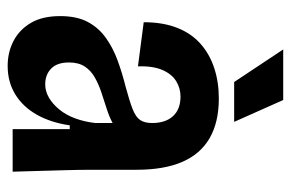

<svg xmlns="http://www.w3.org/2000/svg" viewBox="-149 -597 759 501"><g transform="rotate(90 230.5 -346.5)"><path d="M152 13Q116 13 86.5 -2.5Q57 -18 39.5 -48Q22 -78 22 -124Q22 -167 37 -195.5Q52 -224 78.5 -243Q105 -262 138 -274Q171 -286 207 -295Q244 -305 264.5 -313Q285 -321 293 -332.5Q301 -344 301 -364Q301 -399 283 -418.5Q265 -438 232 -438Q210 -438 191.5 -426.5Q173 -415 162.5 -390.5Q152 -366 153 -327L38 -342Q38 -392 52.5 -429Q67 -466 94 -490Q121 -514 157.5 -526Q194 -538 237 -538Q299 -538 340.5 -514Q382 -490 402.5 -442.5Q423 -395 423 -323V-209Q423 -176 424 -140.5Q425 -105 426 -69.5Q427 -34 428 0H317Q317 -37 317 -73.5Q317 -110 317 -149H307Q300 -100 279.5 -63.5Q259 -27 226.5 -7Q194 13 152 13ZM200 -85Q218 -85 234.5 -94.5Q251 -104 265.5 -121.5Q280 -139 289 -163.5Q298 -188 301 -216V-275L328 -282Q317 -269 299.5 -260Q282 -251 261 -244.5Q240 -238 219.5 -231Q199 -224 181.5 -214Q164 -204 153.5 -188Q143 -172 143 -147Q143 -116 159 -100.5Q175 -85 200 -85ZM194 -578 109 -706H241L298 -578Z"/></g></svg>

Font: Bricolage Grotesque 72pt SemiCondensed SemiBold
Style: Regular
Weight: 600
Width: 4
Designer: Mathieu Triay
Foundry: Atelier Triay
Version: Version 1.001;gftools[0.9.33.dev8+g029e19f]